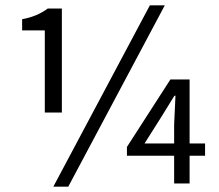

<svg xmlns="http://www.w3.org/2000/svg" viewBox="-20 -688 821 720"><path d="M63 -574V-616Q119 -626 159 -656H212V-266H148V-574ZM180 12 542 -668H598L236 12ZM456 -104V-137L619 -390H691V-150H749V-104H691V0H633V-104ZM522 -150H633V-220L638 -329H634L584 -248Z"/></svg>

Font: RibengUni
Style: Regular
Weight: 400
Designer: (1) Dr. Andrew Glass (Senior Program Manager at Microsoft Corporation)
(2) Bivuti Chakma (Chakma Font Designer & Keyboar
Foundry: Bivuti Chakma
Version: Version 2.2022; Updated on: 03 June 2022; Friday